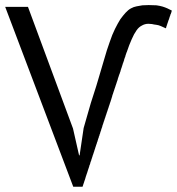

<svg xmlns="http://www.w3.org/2000/svg" viewBox="-22 -710 684 741"><path d="M466.8 -507.8Q476.6 -537.1 486.3 -558.6Q495.1 -579.1 504.9 -592.8Q513.7 -605.5 525.4 -611.3Q537.1 -618.2 550.8 -618.2Q557.6 -618.2 564.5 -617.2Q572.3 -615.2 581.1 -614.3Q589.8 -613.3 598.6 -609.4Q608.4 -605.5 618.2 -600.6Q618.2 -600.6 618.2 -601.6Q618.2 -601.6 619.1 -602.5Q619.1 -602.5 619.1 -603.5Q619.1 -603.5 619.1 -604.5Q619.1 -604.5 620.1 -605.5Q620.1 -605.5 620.1 -606.4Q620.1 -606.4 620.1 -607.4Q620.1 -607.4 620.1 -608.4Q620.1 -608.4 621.1 -609.4Q621.1 -609.4 621.1 -610.4Q621.1 -611.3 622.1 -612.3Q622.1 -612.3 622.1 -613.3Q622.1 -613.3 622.1 -614.3Q622.1 -614.3 623 -615.2Q623 -615.2 623 -615.2Q623 -615.2 623 -616.2Q623 -616.2 624 -617.2Q624 -617.2 624 -618.2Q624 -618.2 624 -619.1Q624 -619.1 624 -620.1Q624 -620.1 625 -621.1Q625 -621.1 625 -621.1Q625 -621.1 625 -622.1Q625 -622.1 626 -624Q626 -624 626 -625Q626 -625 626 -625Q626 -625 627 -627Q627 -627 627 -627.9Q627 -627.9 627 -627.9Q627 -628.9 627.9 -629.9Q627.9 -629.9 627.9 -630.9Q627.9 -630.9 627.9 -630.9Q627.9 -631.8 628.9 -632.8Q628.9 -632.8 628.9 -632.8Q628.9 -632.8 629.9 -634.8Q629.9 -634.8 629.9 -635.7Q629.9 -635.7 629.9 -636.7Q629.9 -636.7 630.9 -637.7Q630.9 -637.7 630.9 -638.7Q630.9 -638.7 630.9 -638.7Q630.9 -639.6 631.8 -640.6Q631.8 -640.6 631.8 -640.6Q631.8 -640.6 631.8 -641.6Q631.8 -641.6 631.8 -642.6Q631.8 -642.6 632.8 -643.6Q632.8 -643.6 632.8 -643.6Q632.8 -643.6 632.8 -644.5Q632.8 -644.5 632.8 -645.5Q632.8 -645.5 633.8 -646.5Q633.8 -646.5 633.8 -646.5Q633.8 -646.5 633.8 -647.5Q633.8 -647.5 633.8 -647.5Q633.8 -647.5 634.8 -649.4Q634.8 -649.4 634.8 -649.4Q634.8 -649.4 634.8 -650.4Q634.8 -650.4 634.8 -650.4Q634.8 -650.4 635.7 -652.3Q635.7 -652.3 635.7 -652.3Q635.7 -652.3 635.7 -653.3Q635.7 -653.3 635.7 -654.3Q635.7 -654.3 636.7 -655.3Q636.7 -655.3 636.7 -655.3Q636.7 -655.3 637.7 -657.2Q637.7 -657.2 637.7 -658.2Q637.7 -658.2 637.7 -658.2Q637.7 -658.2 638.7 -660.2Q638.7 -660.2 638.7 -661.1Q638.7 -661.1 638.7 -661.1Q638.7 -661.1 639.6 -663.1Q639.6 -663.1 639.6 -664.1Q639.6 -664.1 639.6 -665Q639.6 -665 640.6 -666Q640.6 -666 640.6 -667Q640.6 -667 640.6 -668Q640.6 -668 641.6 -668.9Q632.8 -673.8 624 -677.7Q615.2 -681.6 605.5 -684.6Q595.7 -687.5 582 -689.5Q568.4 -690.4 551.8 -690.4Q539.1 -690.4 527.3 -689.5Q515.6 -687.5 504.9 -685.5Q494.1 -683.6 483.4 -677.7Q472.7 -671.9 462.9 -661.1Q453.1 -650.4 442.4 -635.7Q432.6 -620.1 421.9 -598.6Q411.1 -577.1 401.4 -547.9Q390.6 -518.6 379.9 -480.5Q369.1 -445.3 359.4 -411.1Q349.6 -377 338.9 -344.7Q328.1 -312.5 319.3 -280.3Q309.6 -248 300.8 -215.8Q295.9 -180.7 285.2 -110.4Q284.2 -110.4 283.2 -110.4Q277.3 -136.7 259.8 -213.9Q215.8 -331.1 85.9 -683.6Q64.5 -683.6 -2 -683.6Q63.5 -509.8 260.7 10.7Q269.5 10.7 296.9 10.7Q296.9 10.7 296.9 9.8Q296.9 9.8 296.9 8.8Q296.9 8.8 297.9 7.8Q297.9 7.8 297.9 6.8Q297.9 6.8 297.9 5.9Q297.9 5.9 298.8 4.9Q298.8 4.9 298.8 3.9Q298.8 3.9 298.8 2.9Q298.8 2.9 299.8 2Q299.8 2 299.8 1Q299.8 1 299.8 0Q299.8 0 300.8 -1Q300.8 -1 300.8 -2Q300.8 -2 300.8 -2.9Q300.8 -2.9 301.8 -3.9Q301.8 -3.9 301.8 -4.9Q301.8 -4.9 301.8 -5.9Q301.8 -5.9 302.7 -6.8Q302.7 -6.8 302.7 -7.8Q302.7 -7.8 302.7 -8.8Q302.7 -8.8 303.7 -9.8Q303.7 -9.8 303.7 -10.7Q303.7 -10.7 303.7 -11.7Q303.7 -11.7 304.7 -12.7Q304.7 -12.7 304.7 -13.7Q304.7 -13.7 304.7 -14.6Q304.7 -14.6 305.7 -15.6Q305.7 -15.6 305.7 -16.6Q305.7 -16.6 305.7 -17.6Q305.7 -17.6 306.6 -18.6Q306.6 -18.6 306.6 -19.5Q306.6 -19.5 306.6 -20.5Q306.6 -20.5 307.6 -21.5Q307.6 -21.5 307.6 -22.5Q307.6 -22.5 307.6 -23.4Q307.6 -23.4 308.6 -25.4Q308.6 -25.4 308.6 -26.4Q308.6 -26.4 308.6 -27.3Q308.6 -27.3 309.6 -28.3Q309.6 -28.3 309.6 -29.3Q309.6 -29.3 309.6 -30.3Q309.6 -30.3 310.5 -31.2Q310.5 -31.2 310.5 -32.2Q310.5 -32.2 310.5 -33.2Q310.5 -33.2 311.5 -34.2Q311.5 -34.2 311.5 -35.2Q311.5 -35.2 311.5 -36.1Q311.5 -36.1 312.5 -37.1Q312.5 -37.1 312.5 -38.1Q312.5 -38.1 312.5 -39.1Q312.5 -39.1 313.5 -40Q313.5 -40 313.5 -41Q313.5 -41 314.5 -43Q314.5 -43 314.5 -43.9Q314.5 -43.9 314.5 -44.9Q314.5 -44.9 315.4 -45.9Q315.4 -45.9 315.4 -46.9Q315.4 -46.9 315.4 -47.9Q315.4 -47.9 316.4 -48.8Q316.4 -48.8 316.4 -49.8Q316.4 -49.8 316.4 -50.8Q316.4 -50.8 317.4 -51.8Q317.4 -51.8 317.4 -52.7Q317.4 -52.7 317.4 -53.7Q317.4 -53.7 318.4 -54.7Q318.4 -54.7 318.4 -56.6Q318.4 -56.6 318.4 -57.6Q318.4 -57.6 319.3 -58.6Q319.3 -58.6 319.3 -59.6Q319.3 -59.6 320.3 -60.5Q320.3 -60.5 320.3 -61.5Q320.3 -61.5 320.3 -62.5Q320.3 -62.5 321.3 -63.5Q321.3 -63.5 321.3 -64.5Q321.3 -64.5 321.3 -65.4Q321.3 -65.4 322.3 -66.4Q322.3 -66.4 322.3 -67.4Q322.3 -67.4 322.3 -69.3Q322.3 -69.3 323.2 -70.3Q323.2 -70.3 323.2 -71.3Q323.2 -71.3 323.2 -72.3Q323.2 -72.3 324.2 -73.2Q324.2 -73.2 324.2 -74.2Q324.2 -74.2 325.2 -75.2Q325.2 -75.2 325.2 -76.2Q325.2 -76.2 325.2 -77.1Q325.2 -77.1 326.2 -78.1Q326.2 -78.1 326.2 -79.1Q326.2 -80.1 326.2 -81.1Q326.2 -81.1 327.1 -82Q327.1 -82 327.1 -83Q327.1 -83 327.1 -84Q327.1 -84 328.1 -85Q328.1 -85 328.1 -85.9Q328.1 -85.9 328.1 -86.9Q328.1 -86.9 329.1 -87.9Q329.1 -87.9 329.1 -88.9Q329.1 -88.9 330.1 -89.8Q330.1 -90.8 330.1 -91.8Q330.1 -91.8 330.1 -92.8Q330.1 -92.8 331.1 -93.8Q331.1 -93.8 331.1 -94.7Q331.1 -94.7 331.1 -95.7Q331.1 -95.7 332 -96.7Q332 -96.7 332 -97.7Q332 -97.7 332 -98.6Q332 -98.6 333 -99.6Q333 -100.6 333 -101.6Q333 -101.6 334 -102.5Q334 -102.5 334 -103.5Q334 -103.5 334 -104.5Q334 -104.5 335 -105.5Q335 -105.5 335 -106.4Q335 -106.4 335 -107.4Q335 -107.4 335.9 -108.4Q335.9 -108.4 335.9 -109.4Q335.9 -109.4 335.9 -111.3Q335.9 -111.3 336.9 -112.3Q336.9 -112.3 336.9 -113.3Q336.9 -113.3 337.9 -114.3Q337.9 -114.3 337.9 -115.2Q337.9 -115.2 337.9 -116.2Q337.9 -116.2 338.9 -117.2Q338.9 -117.2 338.9 -118.2Q338.9 -118.2 338.9 -119.1Q338.9 -119.1 339.8 -121.1Q339.8 -121.1 339.8 -122.1Q339.8 -122.1 340.8 -123Q340.8 -123 340.8 -124Q340.8 -124 340.8 -125Q340.8 -125 341.8 -126Q341.8 -126 341.8 -127Q341.8 -127 341.8 -127.9Q341.8 -128.9 342.8 -129.9Q342.8 -129.9 342.8 -130.9Q342.8 -130.9 342.8 -131.8Q342.8 -131.8 343.8 -132.8Q343.8 -132.8 343.8 -133.8Q343.8 -133.8 344.7 -134.8Q344.7 -134.8 344.7 -135.7Q344.7 -135.7 344.7 -136.7Q344.7 -137.7 345.7 -138.7Q345.7 -138.7 345.7 -139.6Q345.7 -139.6 345.7 -140.6Q345.7 -140.6 346.7 -141.6Q346.7 -141.6 346.7 -142.6Q346.7 -142.6 346.7 -143.6Q346.7 -143.6 347.7 -144.5Q347.7 -144.5 347.7 -145.5Q347.7 -145.5 348.6 -147.5Q348.6 -147.5 348.6 -148.4Q348.6 -148.4 348.6 -149.4Q348.6 -149.4 349.6 -150.4Q349.6 -150.4 349.6 -151.4Q349.6 -151.4 349.6 -152.3Q349.6 -152.3 350.6 -153.3Q350.6 -153.3 350.6 -154.3Q350.6 -155.3 351.6 -156.2Q351.6 -156.2 351.6 -157.2Q351.6 -157.2 351.6 -158.2Q351.6 -158.2 352.5 -159.2Q352.5 -159.2 352.5 -160.2Q352.5 -160.2 352.5 -161.1Q352.5 -161.1 353.5 -162.1Q353.5 -162.1 353.5 -163.1Q353.5 -163.1 354.5 -165Q354.5 -165 354.5 -166Q354.5 -166 354.5 -167Q354.5 -167 355.5 -168Q355.5 -168 355.5 -168.9Q355.5 -168.9 355.5 -169.9Q355.5 -169.9 356.4 -170.9Q356.4 -170.9 356.4 -171.9Q356.4 -171.9 356.4 -173.8Q356.4 -173.8 357.4 -174.8Q357.4 -174.8 357.4 -175.8Q357.4 -175.8 358.4 -176.8Q358.4 -176.8 358.4 -177.7Q358.4 -177.7 358.4 -178.7Q358.4 -178.7 359.4 -179.7Q359.4 -179.7 359.4 -181.6Q359.4 -181.6 359.4 -182.6Q359.4 -182.6 360.4 -183.6Q360.4 -183.6 360.4 -184.6Q360.4 -184.6 361.3 -185.5Q361.3 -185.5 361.3 -186.5Q361.3 -186.5 361.3 -187.5Q361.3 -187.5 362.3 -188.5Q362.3 -189.5 362.3 -190.4Q362.3 -190.4 362.3 -191.4Q362.3 -191.4 363.3 -192.4Q363.3 -192.4 363.3 -193.4Q363.3 -193.4 364.3 -194.3Q364.3 -194.3 364.3 -195.3Q364.3 -195.3 364.3 -196.3Q364.3 -197.3 365.2 -198.2Q365.2 -198.2 365.2 -199.2Q365.2 -199.2 365.2 -200.2Q365.2 -200.2 366.2 -201.2Q366.2 -201.2 366.2 -202.1Q366.2 -202.1 366.2 -203.1Q366.2 -203.1 367.2 -204.1Q367.2 -204.1 367.2 -205.1Q367.2 -205.1 368.2 -207Q368.2 -207 368.2 -208Q368.2 -208 368.2 -209Q368.2 -209 369.1 -210Q369.1 -210 369.1 -210.9Q369.1 -210.9 369.1 -211.9Q369.1 -212.9 370.1 -213.9Q370.1 -213.9 370.1 -214.8Q370.1 -214.8 371.1 -215.8Q371.1 -215.8 371.1 -216.8Q371.1 -216.8 371.1 -217.8Q371.1 -217.8 372.1 -218.8Q372.1 -218.8 372.1 -219.7Q372.1 -219.7 372.1 -220.7Q372.1 -220.7 373 -221.7Q373 -221.7 373 -222.7Q373 -222.7 373 -223.6Q373 -223.6 373 -224.6Q373 -224.6 374 -225.6Q374 -225.6 374 -226.6Q374 -226.6 374 -227.5Q374 -227.5 375 -228.5Q375 -228.5 375 -229.5Q375 -229.5 375 -230.5Q375 -230.5 376 -231.4Q376 -231.4 376 -232.4Q376 -232.4 376 -233.4Q376 -233.4 377 -234.4Q377 -234.4 377 -235.4Q377 -235.4 377 -236.3Q377 -236.3 377.9 -237.3Q377.9 -237.3 377.9 -238.3Q377.9 -238.3 377.9 -239.3Q377.9 -239.3 378.9 -240.2Q378.9 -240.2 378.9 -241.2Q378.9 -241.2 378.9 -242.2Q378.9 -242.2 379.9 -243.2Q379.9 -243.2 379.9 -244.1Q379.9 -244.1 379.9 -245.1Q379.9 -245.1 380.9 -246.1Q380.9 -246.1 380.9 -247.1Q380.9 -247.1 380.9 -248Q380.9 -248 381.8 -249Q381.8 -249 381.8 -250Q381.8 -250 381.8 -251Q381.8 -251 382.8 -252Q382.8 -252 382.8 -252.9Q382.8 -252.9 382.8 -253.9Q382.8 -253.9 383.8 -254.9Q383.8 -254.9 383.8 -255.9Q383.8 -255.9 383.8 -256.8Q383.8 -256.8 384.8 -257.8Q384.8 -257.8 384.8 -258.8Q384.8 -258.8 384.8 -259.8Q384.8 -259.8 385.7 -260.7Q385.7 -260.7 385.7 -261.7Q385.7 -261.7 385.7 -262.7Q385.7 -262.7 386.7 -263.7Q386.7 -263.7 386.7 -264.6Q386.7 -264.6 386.7 -265.6Q386.7 -265.6 387.7 -266.6Q387.7 -266.6 387.7 -267.6Q387.7 -267.6 387.7 -268.6Q387.7 -268.6 388.7 -269.5Q388.7 -269.5 388.7 -270.5Q388.7 -270.5 388.7 -271.5Q388.7 -271.5 389.6 -272.5Q389.6 -272.5 389.6 -273.4Q389.6 -273.4 389.6 -274.4Q389.6 -274.4 390.6 -275.4Q390.6 -275.4 390.6 -276.4Q390.6 -276.4 390.6 -277.3Q390.6 -277.3 391.6 -278.3Q391.6 -278.3 391.6 -279.3Q391.6 -279.3 391.6 -280.3Q391.6 -280.3 392.6 -281.2Q392.6 -281.2 392.6 -282.2Q392.6 -282.2 392.6 -283.2Q392.6 -283.2 393.6 -284.2Q393.6 -284.2 393.6 -285.2Q393.6 -285.2 393.6 -286.1Q393.6 -286.1 394.5 -287.1Q394.5 -287.1 394.5 -288.1Q394.5 -288.1 394.5 -289.1Q394.5 -289.1 395.5 -290Q395.5 -290 395.5 -291Q395.5 -291 395.5 -292Q395.5 -292 396.5 -293Q396.5 -293 396.5 -293.9Q396.5 -293.9 396.5 -294.9Q396.5 -294.9 397.5 -295.9Q397.5 -295.9 397.5 -296.9Q397.5 -296.9 397.5 -297.9Q397.5 -297.9 398.4 -298.8Q398.4 -298.8 398.4 -299.8Q398.4 -299.8 398.4 -300.8Q398.4 -300.8 399.4 -301.8Q399.4 -301.8 399.4 -302.7Q399.4 -302.7 399.4 -303.7Q399.4 -303.7 400.4 -304.7Q400.4 -304.7 400.4 -305.7Q400.4 -305.7 400.4 -306.6Q400.4 -306.6 401.4 -307.6Q401.4 -307.6 401.4 -308.6Q401.4 -308.6 401.4 -309.6Q401.4 -309.6 402.3 -310.5Q402.3 -310.5 402.3 -311.5Q402.3 -311.5 402.3 -312.5Q402.3 -312.5 403.3 -313.5Q403.3 -313.5 403.3 -314.5Q403.3 -314.5 403.3 -315.4Q403.3 -315.4 404.3 -316.4Q404.3 -316.4 404.3 -317.4Q404.3 -317.4 404.3 -318.4Q404.3 -318.4 405.3 -319.3Q405.3 -319.3 405.3 -320.3Q405.3 -320.3 405.3 -321.3Q405.3 -321.3 406.2 -322.3Q406.2 -322.3 406.2 -323.2Q406.2 -323.2 406.2 -324.2Q406.2 -324.2 407.2 -325.2Q407.2 -325.2 407.2 -326.2Q407.2 -326.2 407.2 -327.1Q407.2 -327.1 408.2 -328.1Q408.2 -328.1 408.2 -329.1Q408.2 -330.1 408.2 -331.1Q408.2 -331.1 409.2 -332Q409.2 -332 409.2 -333Q409.2 -333 409.2 -334Q409.2 -334 410.2 -335Q410.2 -335 410.2 -335.9Q410.2 -335.9 410.2 -336.9Q410.2 -336.9 411.1 -337.9Q411.1 -337.9 411.1 -338.9Q411.1 -338.9 411.1 -339.8Q411.1 -339.8 411.1 -340.8Q411.1 -340.8 412.1 -341.8Q412.1 -341.8 412.1 -342.8Q412.1 -342.8 412.1 -343.8Q412.1 -343.8 413.1 -344.7Q413.1 -344.7 413.1 -345.7Q413.1 -345.7 413.1 -346.7Q413.1 -346.7 414.1 -347.7Q414.1 -347.7 414.1 -348.6Q414.1 -348.6 414.1 -349.6Q414.1 -349.6 415 -350.6Q415 -350.6 415 -351.6Q415 -351.6 415 -352.5Q415 -352.5 416 -353.5Q416 -353.5 416 -354.5Q416 -354.5 416 -355.5Q416 -355.5 417 -356.4Q417 -356.4 417 -357.4Q417 -357.4 417 -358.4Q417 -358.4 418 -359.4Q418 -359.4 418 -360.4Q418 -360.4 418 -361.3Q418 -361.3 418.9 -362.3Q418.9 -362.3 418.9 -363.3Q418.9 -363.3 418.9 -364.3Q418.9 -364.3 419.9 -365.2Q419.9 -365.2 419.9 -366.2Q419.9 -366.2 419.9 -367.2Q419.9 -367.2 420.9 -368.2Q420.9 -368.2 420.9 -369.1Q420.9 -369.1 420.9 -370.1Q420.9 -370.1 421.9 -371.1Q421.9 -371.1 421.9 -372.1Q421.9 -372.1 421.9 -373Q421.9 -373 422.9 -374Q422.9 -374 422.9 -375Q422.9 -375 422.9 -376Q422.9 -376 423.8 -377Q423.8 -377 423.8 -377.9Q423.8 -377.9 423.8 -378.9Q423.8 -378.9 424.8 -379.9Q424.8 -379.9 424.8 -380.9Q424.8 -380.9 424.8 -381.8Q424.8 -381.8 425.8 -382.8Q425.8 -382.8 425.8 -383.8Q425.8 -383.8 425.8 -384.8Q425.8 -384.8 426.8 -385.7Q426.8 -385.7 426.8 -386.7Q426.8 -386.7 426.8 -387.7Q426.8 -387.7 427.7 -388.7Q427.7 -388.7 427.7 -389.6Q427.7 -389.6 427.7 -390.6Q427.7 -390.6 428.7 -391.6Q428.7 -391.6 428.7 -392.6Q428.7 -392.6 428.7 -393.6Q428.7 -393.6 429.7 -394.5Q429.7 -394.5 429.7 -395.5Q429.7 -395.5 429.7 -396.5Q429.7 -396.5 430.7 -397.5Q430.7 -397.5 430.7 -398.4Q430.7 -398.4 430.7 -399.4Q430.7 -399.4 431.6 -400.4Q431.6 -400.4 431.6 -401.4Q431.6 -401.4 431.6 -402.3Q431.6 -402.3 432.6 -403.3Q432.6 -403.3 432.6 -404.3Q432.6 -404.3 432.6 -405.3Q432.6 -405.3 432.6 -406.2Q432.6 -406.2 433.6 -407.2Q433.6 -407.2 433.6 -408.2Q433.6 -408.2 433.6 -409.2Q433.6 -409.2 434.6 -410.2Q434.6 -410.2 434.6 -411.1Q434.6 -411.1 434.6 -412.1Q434.6 -412.1 435.5 -413.1Q435.5 -413.1 435.5 -414.1Q435.5 -414.1 435.5 -415Q435.5 -415 436.5 -416Q436.5 -416 436.5 -417Q436.5 -417 436.5 -418Q436.5 -418 437.5 -418.9Q437.5 -418.9 437.5 -419.9Q437.5 -419.9 437.5 -420.9Q437.5 -420.9 438.5 -421.9Q438.5 -421.9 438.5 -422.9Q438.5 -422.9 438.5 -423.8Q438.5 -423.8 439.5 -423.8Q439.5 -423.8 439.5 -424.8Q439.5 -424.8 439.5 -425.8Q439.5 -425.8 440.4 -426.8Q440.4 -426.8 440.4 -427.7Q440.4 -427.7 440.4 -428.7Q440.4 -428.7 441.4 -429.7Q441.4 -429.7 441.4 -430.7Q441.4 -430.7 441.4 -431.6Q441.4 -431.6 442.4 -432.6Q442.4 -432.6 442.4 -433.6Q442.4 -433.6 442.4 -434.6Q442.4 -434.6 443.4 -435.5Q443.4 -435.5 443.4 -436.5Q443.4 -436.5 443.4 -437.5Q443.4 -437.5 443.4 -438.5Q443.4 -438.5 444.3 -439.5Q444.3 -439.5 444.3 -440.4Q444.3 -440.4 444.3 -441.4Q444.3 -441.4 445.3 -442.4Q445.3 -442.4 445.3 -443.4Q445.3 -443.4 445.3 -444.3Q445.3 -444.3 446.3 -445.3Q446.3 -445.3 446.3 -446.3Q446.3 -446.3 446.3 -447.3Q446.3 -447.3 447.3 -448.2Q447.3 -449.2 447.3 -450.2Q447.3 -450.2 448.2 -451.2Q448.2 -451.2 448.2 -452.1Q448.2 -452.1 448.2 -453.1Q448.2 -453.1 449.2 -454.1Q449.2 -454.1 449.2 -455.1Q449.2 -455.1 449.2 -456.1Q449.2 -456.1 450.2 -457Q450.2 -457 450.2 -458Q450.2 -458 450.2 -459Q450.2 -459 451.2 -460Q451.2 -460 451.2 -460.9Q451.2 -460.9 451.2 -461.9Q451.2 -461.9 451.2 -462.9Q451.2 -462.9 452.1 -463.9Q452.1 -463.9 452.1 -464.8Q452.1 -464.8 452.1 -465.8Q452.1 -465.8 453.1 -465.8Q453.1 -465.8 453.1 -466.8Q453.1 -466.8 453.1 -467.8Q453.1 -467.8 454.1 -468.8Q454.1 -468.8 454.1 -469.7Q454.1 -469.7 454.1 -470.7Q454.1 -470.7 455.1 -471.7Q455.1 -471.7 455.1 -472.7Q455.1 -472.7 455.1 -473.6Q455.1 -473.6 456.1 -474.6Q456.1 -474.6 456.1 -475.6Q456.1 -475.6 456.1 -476.6Q456.1 -476.6 457 -477.5Q457 -477.5 457 -478.5Q457 -478.5 457 -479.5Q457 -479.5 457 -480.5Q457 -480.5 458 -481.4Q458 -481.4 458 -482.4Q458 -482.4 458 -483.4Q458 -483.4 459 -484.4Q459 -484.4 459 -485.4Q459 -485.4 459 -486.3Q459 -486.3 460 -487.3Q460 -487.3 460 -488.3Q460 -488.3 460 -489.3Q460 -489.3 460.9 -489.3Q460.9 -489.3 460.9 -490.2Q460.9 -490.2 460.9 -491.2Q460.9 -491.2 461.9 -492.2Q461.9 -492.2 461.9 -493.2Q461.9 -493.2 461.9 -494.1Q461.9 -494.1 461.9 -495.1Q461.9 -495.1 462.9 -496.1Q462.9 -496.1 462.9 -497.1Q462.9 -497.1 462.9 -498Q462.9 -498 463.9 -499Q463.9 -499 463.9 -500Q463.9 -500 463.9 -501Q463.9 -501 464.8 -502Q464.8 -502 464.8 -502.9Q464.8 -502.9 464.8 -503.9Q464.8 -503.9 465.8 -504.9Q465.8 -504.9 465.8 -505.9Q465.8 -505.9 465.8 -506.8Q465.8 -506.8 466.8 -507.8Z"/></svg>

Font: Aptus Gothic JP
Style: Medium
Weight: 400
Designer: Fuminori Ogawa / Motoya
Version: Version 1